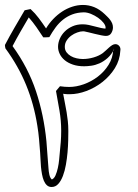

<svg xmlns="http://www.w3.org/2000/svg" viewBox="-37 -686 557 775"><path d="M448.7 -481.4Q446.8 -443.4 426.8 -411.1Q406.7 -378.9 377 -355.5Q347.2 -332 312 -318.8Q276.9 -305.7 244.6 -305.7Q238.8 -305.7 233.2 -305.9Q227.5 -306.2 223.6 -306.6Q219.7 -307.1 218 -307.6Q216.3 -308.1 217.8 -308.1Q221.7 -286.6 225.3 -268.6Q229 -250.5 231.9 -232.9Q234.9 -215.3 236.8 -197Q238.8 -178.7 238.8 -157.2Q238.8 -141.6 238.3 -118.9Q237.8 -96.2 235.6 -71Q233.4 -45.9 229 -21Q224.6 3.9 217 23.9Q209.5 43.9 198.2 56.4Q187 68.8 171.4 68.8Q160.2 68.8 152.6 62Q145 55.2 140.1 43.7Q135.3 32.2 132.6 17.6Q129.9 2.9 128.4 -12.5Q127 -27.8 126.5 -43Q126 -58.1 125 -69.8Q123 -97.2 120.6 -124.3Q118.2 -151.4 113.8 -178.2Q100.1 -265.6 68.6 -342.5Q37.1 -419.4 -15.1 -490.7Q-16.1 -494.1 -16.4 -497.3Q-16.6 -500.5 -17.1 -504.4Q1.5 -540 21.7 -574.7Q42 -609.4 62.5 -644.5Q68.4 -645.5 74.5 -647Q80.6 -648.4 86.4 -649.4Q105 -632.3 119.9 -612.3Q134.8 -592.3 148.9 -571.3Q161.1 -591.8 177.7 -609.1Q194.3 -626.5 213.6 -639.2Q232.9 -651.9 254.4 -658.9Q275.9 -666 297.9 -666Q321.3 -666 343.3 -657.2Q365.2 -648.4 385.7 -628.9Q391.1 -623.5 397 -617.9Q402.8 -612.3 407.7 -605.7Q412.6 -599.1 415.8 -591.6Q418.9 -584 418.9 -575.2Q418.9 -563.5 412.1 -552.2Q405.3 -541 390.6 -541Q383.8 -541 371.6 -543.5Q359.4 -545.9 346.4 -549.1Q333.5 -552.2 321.8 -555.2Q310.1 -558.1 304.2 -559.1Q302.7 -559.6 301 -559.6Q299.3 -559.6 297.9 -559.6Q287.6 -559.6 274.7 -554.9Q261.7 -550.3 250.7 -542.2Q239.7 -534.2 232.2 -522.7Q224.6 -511.2 224.6 -497.1Q224.6 -484.4 231.4 -475.1Q238.3 -465.8 248.8 -459.7Q259.3 -453.6 272.2 -450.7Q285.2 -447.8 297.4 -447.8Q319.3 -447.8 341.3 -454.3Q363.3 -460.9 377.9 -471.7Q383.8 -476.1 390.1 -482.2Q396.5 -488.3 403.1 -494.1Q409.7 -500 416 -503.9Q422.4 -507.8 428.7 -507.8Q437 -507.8 443.1 -501.7Q449.2 -495.6 449.2 -486.3ZM419.9 -488.8Q418.9 -489.7 419.7 -487.3Q420.4 -484.9 420.4 -483.4Q420.4 -484.4 420.2 -484.4Q419.9 -484.4 419.9 -484.9V-485.4Q420.4 -485.4 421.4 -482.9Q421.9 -481.4 422.9 -480.5Q422.4 -480.5 422.4 -481Q422.4 -481.4 421.9 -481.9Q422.9 -481.4 423.1 -482.9Q423.3 -484.4 423.3 -485.8Q423.3 -487.3 423.3 -488.8Q423.3 -490.2 424.8 -489.7Q413.6 -466.3 397.7 -452.1Q381.8 -438 364.7 -430.4Q347.7 -422.9 331.3 -420.7Q314.9 -418.5 302.7 -418.5Q276.9 -418.5 257.1 -425.3Q237.3 -432.1 224.1 -443.1Q210.9 -454.1 204.1 -468.3Q197.3 -482.4 197.3 -497.1Q197.3 -513.2 204.3 -529.5Q211.4 -545.9 224.4 -558.8Q237.3 -571.8 255.6 -579.8Q273.9 -587.9 296.4 -587.9Q309.1 -587.9 321.5 -585.2Q334 -582.5 346.4 -579.1Q358.9 -575.7 371.1 -573Q383.3 -570.3 395 -570.3Q393.1 -569.8 391.6 -569.6Q390.1 -569.3 388.2 -568.8Q389.2 -570.8 389.2 -574.7Q389.2 -583.5 380.6 -594.2Q372.1 -605 358.9 -614.3Q345.7 -623.5 330.3 -629.9Q314.9 -636.2 301.3 -636.2Q275.4 -635.7 254.9 -627.9Q234.4 -620.1 217.8 -606.9Q201.2 -593.8 187.7 -575.7Q174.3 -557.6 162.1 -536.1Q155.8 -535.6 149.7 -535.4Q143.6 -535.2 137.7 -535.2Q124 -556.2 109.9 -576.4Q95.7 -596.7 79.1 -615.7Q62 -586.9 45.7 -558.3Q29.3 -529.8 13.7 -500Q76.7 -413.1 108.4 -317.4Q140.1 -221.7 150.4 -115.7Q152.8 -87.9 154.5 -61Q156.2 -34.2 158.7 -6.8Q159.2 -1 159.9 6.1Q160.6 13.2 162.4 20Q164.1 26.9 167.2 32.5Q170.4 38.1 176.3 41Q174.8 40.5 173.3 40Q171.9 39.6 170.4 39.1Q180.7 36.1 186.8 22.5Q192.9 8.8 196.5 -8.1Q200.2 -24.9 201.7 -41.5Q203.1 -58.1 204.1 -67.4Q206.5 -89.8 208.3 -112.5Q210 -135.3 210 -158.2Q210 -199.2 203.1 -239.3Q196.3 -279.3 189 -318.8L205.1 -337.9Q224.1 -335 242.2 -335Q270.5 -335 301.3 -345.9Q332 -356.9 357.9 -376.7Q383.8 -396.5 401.1 -424.1Q418.5 -451.7 419.9 -484.9Z"/></svg>

Font: XB Kayhan Pook
Style: Regular
Weight: 700
Designer: Behnam
Foundry: Irmug
Version: Version 7.300 2009